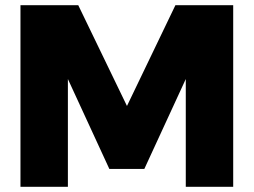

<svg xmlns="http://www.w3.org/2000/svg" viewBox="-20 -721 979 741"><path d="M59 -701H282L470 -312L657 -701H880V0H697V-416L537 -69H402L242 -416V0H59Z"/></svg>

Font: Alexandria ExtraBold
Style: Regular
Weight: 800
Designer: Mohamed Gaber
Foundry: Kief Type Foundry
Version: Version 5.100